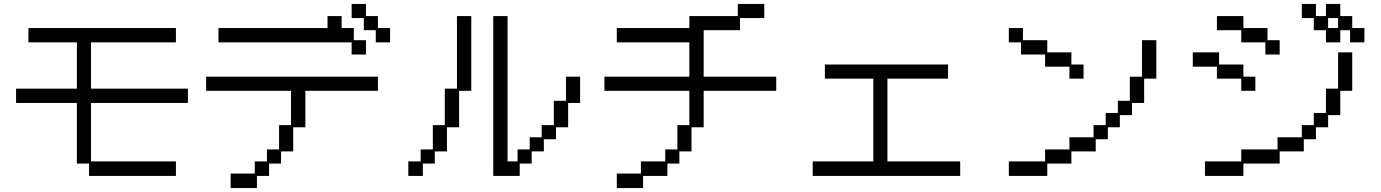

<svg xmlns="http://www.w3.org/2000/svg" viewBox="-20 -869 7040 979"><path d="M372 -344H62V-417H372V-653H125V-726H877V-653H444V-417H938V-344H444V-46H877V28H434V-35H372Z M1773 -849H1846V-787H1907V-726H1969V-653H1896V-715H1835V-777H1773ZM1094 -726H1650V-787H1722V-726H1784V-664H1846V-591H1773V-653H1094ZM1279 16V-46H1341V-107H1403V-231H1464V-406H1031V-478H1907V-406H1537V-220H1475V-97H1413V-35H1352V28H1290V90H1156V16Z M2495 -787H2568V-46H2619V-107H2681V-169H2742V-231H2804V-355H2866V-478H2938V-344H2877V-220H2815V-159H2753V-97H2691V-35H2630V28H2495ZM2062 -46H2125V-107H2187V-231H2248V-417H2310V-787H2383V-406H2321V-220H2259V-97H2197V-35H2136V28H2062Z M3248 16V-46H3372V-107H3434V-231H3495V-406H3062V-478H3495V-653H3125V-726H3495V-787H3742V-849H3877V-777H3753V-715H3568V-478H3938V-406H3568V-220H3506V-97H3444V-35H3383V28H3259V90H3125V16Z M4124 -46H4433V-468H4186V-540H4814V-468H4505V-46H4876V28H4124Z M5309 -591H5186V-653H5124V-726H5196V-664H5320V-602H5443V-540H5505V-468H5433V-529H5309ZM5124 -46H5309V-107H5433V-169H5556V-231H5618V-293H5680V-355H5741V-478H5803V-664H5876V-468H5814V-344H5752V-282H5690V-220H5629V-159H5567V-97H5443V-35H5320V28H5124Z M6741 -715H6679V-777H6618V-849H6690V-787H6741V-849H6814V-787H6875V-726H6937V-653H6864V-715H6814V-653H6741ZM6309 -715H6185V-787H6320V-726H6443V-664H6505V-591H6432V-653H6309ZM6803 -726V-777H6752V-726ZM6124 -46H6309V-107H6494V-169H6618V-231H6679V-293H6741V-417H6803V-602H6875V-406H6814V-282H6752V-220H6690V-159H6628V-97H6505V-35H6320V28H6124ZM6185 -529H6062V-602H6196V-540H6320V-478H6381V-406H6309V-468H6185Z"/></svg>

Font: DotGothic16
Style: Regular
Weight: 400
Designer: Fontworks Inc.
Foundry: Fontworks Inc.
Version: Version 1.100